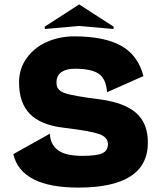

<svg xmlns="http://www.w3.org/2000/svg" viewBox="-20 -830 732 866"><path d="M182.1 -699.2V-710L336.9 -810.1L492.2 -710V-699.2L336.9 -712.9ZM647 -187Q647 16.1 333 16.1Q75.7 16.1 40 -134.8L205.1 -227.1Q206.5 -179.7 240.5 -153.3Q274.4 -127 352.1 -127Q414.6 -127 440.7 -138.4Q466.8 -149.9 466.8 -180.2Q466.8 -211.4 426.5 -225.6Q386.2 -239.7 267.1 -253.9Q163.6 -266.1 114.7 -316.2Q65.9 -366.2 65.9 -459Q65.9 -521.5 101.6 -569.6Q137.2 -617.7 193.4 -641.8Q249.5 -666 314.9 -666Q449.2 -666 525.9 -623.8Q602.5 -581.5 627 -486.8L462.9 -414.1Q458.5 -474.6 425.3 -497.3Q392.1 -520 316.9 -520Q278.8 -520 256.8 -504.6Q234.9 -489.3 234.9 -459Q234.9 -449.7 236.3 -442.9Q237.8 -436 242.4 -429.9Q247.1 -423.8 252.9 -419.4Q258.8 -415 271 -410.6Q283.2 -406.2 295.7 -403.3Q308.1 -400.4 330.6 -396.5Q353 -392.6 374.8 -389.4Q396.5 -386.2 431.2 -381.8Q542 -366.7 594.5 -320.3Q647 -273.9 647 -187Z"/></svg>

Font: Mayenne Sans Regular
Style: Regular
Weight: 600
Width: 6
Designer: Jérémy Landes — Studio Triple
Foundry: Jérémy Landes — Studio Triple
Version: Version 1.001;hotconv 1.0.109;makeotfexe 2.5.65596